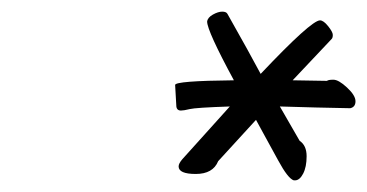

<svg xmlns="http://www.w3.org/2000/svg" viewBox="-20 -575 631 330"><path d="M483 -437 542 -436Q544 -438 553 -438Q562 -438 576.5 -424.5Q591 -411 591 -401Q591 -391 582 -389Q524 -390 461 -392L495 -333Q507 -325 507 -306.5Q507 -288 501 -276.5Q495 -265 487 -265H485Q475 -268 458 -299.5Q441 -331 432 -347Q423 -363 420 -369L355 -298Q346 -276 316.5 -276Q287 -276 287 -289Q287 -294 293.5 -301.5Q300 -309 330 -342Q360 -375 375 -392Q316 -390 306 -387.5Q296 -385 291 -385Q283 -385 283 -394L281 -429Q281 -436 382 -437Q336 -522 336 -538Q337 -545 346 -550Q355 -555 362 -555Q369 -555 371 -551Q410 -482 428 -448Q515 -540 530 -540Q536 -540 544 -530Q552 -520 552 -515Q552 -510 550 -508Z"/></svg>

Font: Mr Dafoe
Style: Regular
Weight: 400
Designer: Alejandro Paul
Foundry: Alejandro Paul
Version: Version 1.000